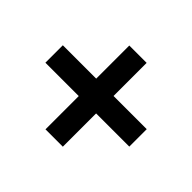

<svg xmlns="http://www.w3.org/2000/svg" viewBox="-119 -719 779 779"><g transform="rotate(45 270.5 -329.5)"><path d="M29.8 -279.8V-379.9H221.2V-569.8H320.8V-379.9H511.2V-279.8H320.8V-88.9H221.2V-279.8Z"/></g></svg>

Font: Mayenne Sans Regular
Style: Regular
Weight: 600
Width: 6
Designer: Jérémy Landes — Studio Triple
Foundry: Jérémy Landes — Studio Triple
Version: Version 1.001;hotconv 1.0.109;makeotfexe 2.5.65596